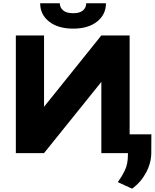

<svg xmlns="http://www.w3.org/2000/svg" viewBox="-20 -925 935 1160"><path d="M75.7 -710.9H246.1V-279.8L592.3 -710.9H763.2V0H592.3V-430.2L246.1 0H75.7ZM222.7 -905.3H341.3Q341.3 -879.9 361.1 -862.5Q380.9 -845.2 421.9 -845.2Q462.4 -845.2 481.7 -862.3Q501 -879.4 501 -905.3H620.1Q620.1 -836.9 566.4 -794.4Q512.7 -752 421.9 -752Q331.1 -752 276.9 -794.4Q222.7 -836.9 222.7 -905.3ZM894.5 -113.3 894 -2.4Q894 59.1 862.3 118.2Q830.6 177.2 777.8 214.8L691.9 175.3Q709 150.4 715.3 140.1Q721.7 129.9 732.9 107.2Q744.1 84.5 748.5 60.8Q752.9 37.1 752.9 8.3V-113.3Z"/></svg>

Font: Bert Sans Black
Style: Regular
Weight: 900
Designer: Christian Robertson, Adam Twardoch, & Cristiano Sobral
Foundry: Google
Version: Version 12.135;January 10, 2020;FontCreator 12.0.0.2547 64-b